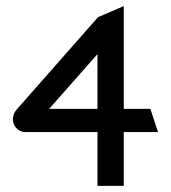

<svg xmlns="http://www.w3.org/2000/svg" viewBox="-20 -603 559 628"><path d="M471.8 -247H384.8V-583L300.8 -547L33.8 -244C14.8 -220 20.8 -193 38.8 -179C45.8 -174 53.8 -171 63.8 -171H298.8V5H384.8V-171H496.8ZM298.8 -247H140.8L298.8 -426Z"/></svg>

Font: Charger
Style: Bd
Weight: 400
Designer: Jasper
Foundry: Cannot Into Space Fonts
Version: Version 0.98